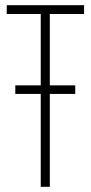

<svg xmlns="http://www.w3.org/2000/svg" viewBox="-20 -720 350 740"><path d="M39 -358V-391H137V-666H6V-700H304V-666H172V-391H270V-358H172V0H137V-358Z"/></svg>

Font: Georama Condensed ExtraLight
Style: Regular
Weight: 200
Width: 3
Designer: Jean-Baptiste Levee
Foundry: Production Type
Version: Version 1.000